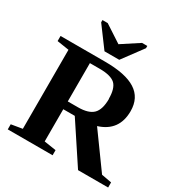

<svg xmlns="http://www.w3.org/2000/svg" viewBox="-195 -1020 1122 1172"><g transform="rotate(30 365.5 -434.0)"><path d="M255 -277V-50L339 -37V-1H23V-37L101 -50V-607L17 -620V-656H330Q476 -656 546 -611Q617 -566 617 -472Q617 -332 485 -291L660 -49L731 -36V0H519L336 -277ZM465 -472 464 -471Q464 -544 434 -573Q403 -602 324 -602H255V-332H326Q401 -332 433 -364Q465 -396 465 -472ZM506 -868V-852L400 -709H296L190 -852V-868H227L348 -789L469 -868Z"/></g></svg>

Font: Libra Serif Modern
Style: Bold
Weight: 700
Designer: Stefan Peev, Context Ltd
Foundry: Ascender Corporation
Version: Version 1.000